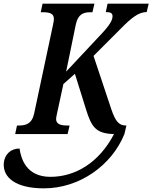

<svg xmlns="http://www.w3.org/2000/svg" viewBox="-73 -734 834 1051"><path d="M10 0H297L308 -47H296C261 -47 234 -53 234 -83C234 -89 237 -102 239 -112L274 -274L337 -330L398 -135C428 -37 453 -3 551 0C468 159 337 234 203 234C71 234 42 135 34 79C-16 79 -47 113 -52 156C-60 237 12 297 167 297C362 297 538 172 608 0L619 -47H616C576 -47 558 -73 536 -137L439 -428L590 -579C646 -636 686 -668 730 -668L741 -714H516L506 -668C534 -668 543 -661 543 -645C543 -625 530 -599 482 -548L289 -342L342 -600C354 -658 386 -667 422 -667H433L444 -714H160L150 -667H161C197 -667 222 -661 222 -631C222 -625 221 -615 217 -597L114 -113C102 -56 68 -47 31 -47H20Z"/></svg>

Font: Noto Serif Condensed SemiBold
Style: Italic
Weight: 600
Width: 3
Italic angle: -12°
Designer: Monotype Design Team
Foundry: Monotype Imaging Inc.
Version: Version 2.014